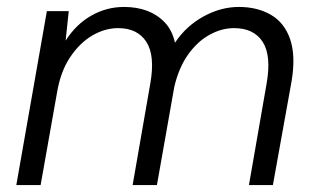

<svg xmlns="http://www.w3.org/2000/svg" viewBox="-20 -533 911 553"><path d="M27 0 115 -501H178L169 -416Q199 -463 243 -488Q287 -513 337 -513Q374 -513 403.5 -502Q433 -491 454.5 -468.5Q476 -446 484 -410Q516 -458 566 -485.5Q616 -513 668 -513Q721 -513 760 -490.5Q799 -468 815.5 -420.5Q832 -373 820 -300L766 0H697L748 -293Q762 -373 736.5 -412.5Q711 -452 654 -452Q618 -452 583 -432.5Q548 -413 521.5 -375.5Q495 -338 482 -283L432 0H362L413 -293Q427 -373 401.5 -412.5Q376 -452 320 -452Q282 -452 245.5 -430.5Q209 -409 181.5 -367.5Q154 -326 144 -265L97 0Z"/></svg>

Font: DM Sans 17pt Light
Style: Italic
Weight: 300
Italic angle: -10°
Version: Version 4.004;gftools[0.9.30]